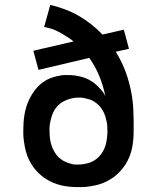

<svg xmlns="http://www.w3.org/2000/svg" viewBox="-20 -755 640 783"><path d="M300 8Q282 8 264.5 6.5Q247 5 230 1Q213 -3 196.5 -10Q180 -17 165.5 -26.5Q151 -36 138 -48.5Q125 -61 115 -75Q105 -89 97.5 -105Q90 -121 85.5 -138Q81 -155 78 -175.5Q75 -196 75 -208V-223Q75 -239 76 -254.5Q77 -270 79.5 -285.5Q82 -301 86.5 -316.5Q91 -332 97.5 -346Q104 -360 112.5 -373.5Q121 -387 131.5 -398.5Q142 -410 155 -419.5Q168 -429 182.5 -435Q197 -441 215 -445Q233 -449 244 -449H257Q272 -449 286.5 -447Q301 -445 315 -441Q329 -437 341.5 -430.5Q354 -424 365.5 -415Q377 -406 388.5 -393Q400 -380 405 -372L410 -361Q402 -403 385.5 -443.5Q369 -484 344 -519L137 -470L116 -548L280 -586Q259 -603 230.5 -619Q202 -635 185 -639L160 -645L185 -735Q215 -728 244.5 -717Q274 -706 301 -690.5Q328 -675 352.5 -655.5Q377 -636 398 -614L485 -634L506 -556L452 -544Q465 -523 475.5 -501.5Q486 -480 494 -457.5Q502 -435 508 -411.5Q514 -388 518 -364Q522 -340 523.5 -312Q525 -284 525 -268V-221Q525 -203 523.5 -185.5Q522 -168 518.5 -151Q515 -134 508.5 -117.5Q502 -101 493 -86.5Q484 -72 472 -58.5Q460 -45 446 -34.5Q432 -24 416.5 -16Q401 -8 384 -3Q367 2 346.5 5Q326 8 315 8ZM287 -84H300Q310 -84 319.5 -85.5Q329 -87 338.5 -89.5Q348 -92 357 -96.5Q366 -101 373.5 -107Q381 -113 387.5 -120.5Q394 -128 399 -136.5Q404 -145 407.5 -154Q411 -163 413 -172.5Q415 -182 416.5 -193.5Q418 -205 418 -212V-220Q418 -230 417.5 -239.5Q417 -249 415 -259Q413 -269 410 -278.5Q407 -288 403 -296.5Q399 -305 393 -313.5Q387 -322 380 -328.5Q373 -335 364.5 -340.5Q356 -346 347 -349Q338 -352 326.5 -354.5Q315 -357 309 -357H300Q284 -357 268.5 -353Q253 -349 239 -341.5Q225 -334 214 -322Q203 -310 196.5 -295.5Q190 -281 186 -262.5Q182 -244 182 -234V-221Q182 -205 184 -189Q186 -173 191.5 -158Q197 -143 206 -129.5Q215 -116 227.5 -106.5Q240 -97 258 -90.5Q276 -84 287 -84Z"/></svg>

Font: Iosevka Aile Semibold
Style: Regular
Weight: 600
Designer: Belleve Invis
Foundry: Belleve Invis
Version: Version 31.1.0; ttfautohint (v1.8.4)